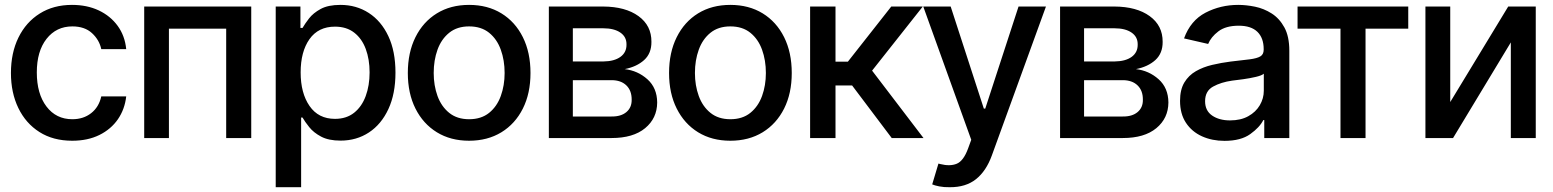

<svg xmlns="http://www.w3.org/2000/svg" viewBox="-20 -573 6446 797"><path d="M279.8 11.2Q200.7 11.2 143.8 -24.9Q86.9 -61 56.2 -124.5Q25.4 -188 25.4 -270Q25.4 -353.5 56.6 -417.2Q87.9 -481 145 -516.8Q202.1 -552.7 278.8 -552.7Q341.3 -552.7 389.9 -529.8Q438.5 -506.8 468.5 -465.6Q498.5 -424.3 503.9 -369.1H400.4Q392.1 -407.7 361.8 -435.5Q331.5 -463.4 280.3 -463.4Q213.9 -463.4 173.3 -411.9Q132.8 -360.4 132.8 -272.5Q132.8 -183.6 172.9 -130.9Q212.9 -78.1 280.3 -78.1Q326.2 -78.1 358.4 -103.3Q390.6 -128.4 400.4 -172.9H503.9Q498 -119.6 469.5 -78.1Q440.9 -36.6 392.6 -12.7Q344.2 11.2 279.8 11.2Z M578.6 0V-545.9H1022.9V0H918.9V-454.1H681.2V0Z M1124.5 204.1V-545.9H1227.1V-457H1235.8Q1245.6 -474.1 1262.9 -496.6Q1280.3 -519 1311.3 -535.9Q1342.3 -552.7 1393.1 -552.7Q1459 -552.7 1510.7 -519.3Q1562.5 -485.8 1592 -423.1Q1621.6 -360.4 1621.6 -271.5Q1621.6 -183.6 1592.3 -120.4Q1563 -57.1 1511.5 -23.2Q1460 10.7 1393.6 10.7Q1344.2 10.7 1313 -5.9Q1281.7 -22.5 1263.7 -45.2Q1245.6 -67.9 1235.8 -85H1230V204.1ZM1370.6 -79.6Q1418 -79.6 1450 -105Q1481.9 -130.4 1498 -174.1Q1514.2 -217.8 1514.2 -272.5Q1514.2 -326.7 1498.3 -369.6Q1482.4 -412.6 1450.4 -437.5Q1418.5 -462.4 1370.6 -462.4Q1301.3 -462.4 1264.6 -410.4Q1228 -358.4 1228 -272.5Q1228 -186.5 1264.9 -133.1Q1301.8 -79.6 1370.6 -79.6Z M1927.2 11.2Q1850.6 11.2 1793.5 -23.9Q1736.3 -59.1 1704.6 -122.3Q1672.9 -185.5 1672.9 -270Q1672.9 -355 1704.6 -418.7Q1736.3 -482.4 1793.5 -517.6Q1850.6 -552.7 1927.2 -552.7Q2003.9 -552.7 2061.3 -517.6Q2118.7 -482.4 2150.4 -418.7Q2182.1 -355 2182.1 -270Q2182.1 -185.5 2150.4 -122.3Q2118.7 -59.1 2061.3 -23.9Q2003.9 11.2 1927.2 11.2ZM1927.2 -78.1Q1977.5 -78.1 2010.3 -104.5Q2043 -130.9 2058.8 -174.6Q2074.7 -218.3 2074.7 -270Q2074.7 -322.8 2058.8 -366.7Q2043 -410.6 2010.3 -437Q1977.5 -463.4 1927.2 -463.4Q1877.4 -463.4 1844.7 -437Q1812 -410.6 1796.1 -366.7Q1780.3 -322.8 1780.3 -270Q1780.3 -218.3 1796.1 -174.6Q1812 -130.9 1844.7 -104.5Q1877.4 -78.1 1927.2 -78.1Z M2258.3 0V-545.9H2483.9Q2576.2 -545.4 2630.4 -506.1Q2684.6 -466.8 2684.1 -399.4Q2684.6 -351.6 2653.8 -323.7Q2623 -295.9 2573.2 -286.1Q2627.4 -279.8 2667.5 -243.9Q2707.5 -208 2708 -147.5Q2707.5 -82 2658 -41Q2608.4 0 2518.6 0ZM2357.9 -317.9H2484.9Q2529.8 -318.4 2555.4 -336.9Q2581.1 -355.5 2580.6 -388.2Q2581.1 -419.9 2555.2 -437.7Q2529.3 -455.6 2483.9 -455.6H2357.9ZM2357.9 -89.4H2518.6Q2557.6 -88.9 2580.1 -107.7Q2602.5 -126.5 2602.1 -158.7Q2602.5 -196.8 2580.1 -218.5Q2557.6 -240.2 2518.6 -240.2H2357.9Z M3011.7 11.2Q2935.1 11.2 2877.9 -23.9Q2820.8 -59.1 2789.1 -122.3Q2757.3 -185.5 2757.3 -270Q2757.3 -355 2789.1 -418.7Q2820.8 -482.4 2877.9 -517.6Q2935.1 -552.7 3011.7 -552.7Q3088.4 -552.7 3145.8 -517.6Q3203.1 -482.4 3234.9 -418.7Q3266.6 -355 3266.6 -270Q3266.6 -185.5 3234.9 -122.3Q3203.1 -59.1 3145.8 -23.9Q3088.4 11.2 3011.7 11.2ZM3011.7 -78.1Q3062 -78.1 3094.7 -104.5Q3127.4 -130.9 3143.3 -174.6Q3159.2 -218.3 3159.2 -270Q3159.2 -322.8 3143.3 -366.7Q3127.4 -410.6 3094.7 -437Q3062 -463.4 3011.7 -463.4Q2961.9 -463.4 2929.2 -437Q2896.5 -410.6 2880.6 -366.7Q2864.7 -322.8 2864.7 -270Q2864.7 -218.3 2880.6 -174.6Q2896.5 -130.9 2929.2 -104.5Q2961.9 -78.1 3011.7 -78.1Z M3342.8 0V-545.9H3448.2V-316.9H3499.5L3679.7 -545.9H3810.5L3600.1 -279.8L3813.5 0H3681.6L3517.1 -218.3H3448.2V0Z M3922.4 204.1Q3898.4 204.6 3878.9 200.7Q3859.4 196.8 3849.6 192.4L3875.5 106L3882.8 107.9Q3923.3 118.2 3951.4 106.7Q3979.5 95.2 3998.5 43.5L4011.7 7.3L3812.5 -545.9H3926.3L4064 -122.1H4069.8L4208 -545.9H4321.8L4097.2 72.3Q4073.7 137.2 4031.2 170.9Q3988.8 204.6 3922.4 204.1Z M4380.4 0V-545.9H4606Q4698.2 -545.4 4752.4 -506.1Q4806.6 -466.8 4806.2 -399.4Q4806.6 -351.6 4775.9 -323.7Q4745.1 -295.9 4695.3 -286.1Q4749.5 -279.8 4789.6 -243.9Q4829.6 -208 4830.1 -147.5Q4829.6 -82 4780 -41Q4730.5 0 4640.6 0ZM4480 -317.9H4606.9Q4651.9 -318.4 4677.5 -336.9Q4703.1 -355.5 4702.6 -388.2Q4703.1 -419.9 4677.2 -437.7Q4651.4 -455.6 4606 -455.6H4480ZM4480 -89.4H4640.6Q4679.7 -88.9 4702.1 -107.7Q4724.6 -126.5 4724.1 -158.7Q4724.6 -196.8 4702.1 -218.5Q4679.7 -240.2 4640.6 -240.2H4480Z M5063 11.7Q5011.2 11.7 4969.2 -7.3Q4927.2 -26.4 4902.8 -63.5Q4878.4 -100.6 4878.4 -154.3Q4878.4 -200.7 4896.2 -230.5Q4914.1 -260.3 4944.3 -277.6Q4974.6 -294.9 5012 -303.7Q5049.3 -312.5 5087.9 -317.4Q5136.7 -322.8 5167.2 -326.7Q5197.8 -330.6 5211.7 -338.9Q5225.6 -347.2 5225.6 -366.7V-369.1Q5225.6 -415.5 5199.5 -440.9Q5173.3 -466.3 5122.1 -466.3Q5068.4 -466.3 5037.6 -442.9Q5006.8 -419.4 4995.1 -390.6L4895 -413.6Q4921.9 -487.8 4984.1 -520.3Q5046.4 -552.7 5120.1 -552.7Q5152.8 -552.7 5189.7 -545.2Q5226.6 -537.6 5258.8 -517.1Q5291 -496.6 5311.5 -459.2Q5332 -421.9 5332 -362.3V0H5228V-74.7H5224.1Q5209 -44.4 5169.9 -16.4Q5130.9 11.7 5063 11.7ZM5085.9 -73.2Q5130.4 -73.2 5161.6 -90.6Q5192.9 -107.9 5209.5 -136.2Q5226.1 -164.6 5226.1 -196.3V-267.1Q5218.3 -259.8 5193.4 -253.9Q5168.5 -248 5140.1 -244.1Q5111.8 -240.2 5094.7 -238.3Q5048.8 -231.9 5015.6 -213.6Q4982.4 -195.3 4982.4 -152.8Q4982.4 -113.3 5011.7 -93.3Q5041 -73.2 5085.9 -73.2Z M5366.2 -454.1V-545.9H5825.7V-454.1H5648.4V0H5544.4V-454.1Z M6000 -149.4 6240.7 -545.9H6355V0H6251.5V-397L6011.7 0H5897V-545.9H6000Z"/></svg>

Font: Inter Tight Medium
Style: Regular
Weight: 500
Designer: Rasmus Andersson
Foundry: rsms
Version: Version 3.004; ttfautohint (v1.8.4.7-5d5b)